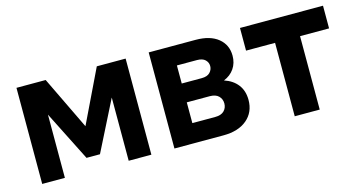

<svg xmlns="http://www.w3.org/2000/svg" viewBox="-61 -732 1794 965"><g transform="rotate(-15 836.5 -250.0)"><path d="M345 -224 478 -500H628V0H510V-329L379 -69H309L178 -329V0H60V-500H212Z M748 -500H992Q1067 -500 1109 -466Q1151 -432 1151 -375Q1151 -337 1131.5 -308.5Q1112 -280 1077 -266Q1122 -251 1146.5 -219Q1171 -187 1171 -140Q1171 -76 1126 -38Q1081 0 1003 0H748ZM972 -306Q1001 -306 1015 -320.5Q1029 -335 1029 -354Q1029 -373 1015 -386.5Q1001 -400 972 -400H868V-306ZM987 -100Q1018 -100 1033.5 -115.5Q1049 -131 1049 -154Q1049 -177 1033.5 -192.5Q1018 -208 987 -208H868V-100Z M1655 -500V-382H1504V0H1374V-382H1223V-500Z"/></g></svg>

Font: NT Somic Bold
Style: Regular
Weight: 700
Designer: Ravid Balaliev — lead type designer, mastering
Michael Voronin — secret advisor, marketing
Ivan Kovalenko — best boy
Foundry: NT Type
Version: Version 0.7